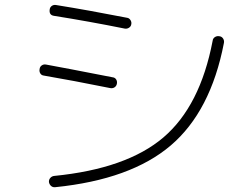

<svg xmlns="http://www.w3.org/2000/svg" viewBox="-20 -757 1040 800"><path d="M894 -606Q904 -605 909.5 -596.5Q915 -588 913 -578Q858 -293 691.5 -151Q525 -9 210 23Q200 24 193 18Q186 12 184 2Q183 -8 189.5 -15.5Q196 -23 206 -24Q508 -54 661 -184.5Q814 -315 866 -587Q867 -597 875.5 -602.5Q884 -608 894 -606ZM163 -442Q153 -443 148 -451Q143 -459 145 -469Q146 -479 154 -484.5Q162 -490 172 -488Q239 -476 449 -435Q459 -434 464 -426Q469 -418 467 -408Q465 -398 457 -393Q449 -388 439 -390Q280 -422 163 -442ZM527 -656Q526 -647 517.5 -641.5Q509 -636 499 -638Q350 -668 205 -691Q184 -694 187 -717Q188 -727 196 -732.5Q204 -738 214 -736Q351 -714 509 -683Q518 -682 523.5 -673.5Q529 -665 527 -656Z"/></svg>

Font: Rounded Mplus 1c Light
Style: Regular
Weight: 300
Version: Version 1.059.20150529